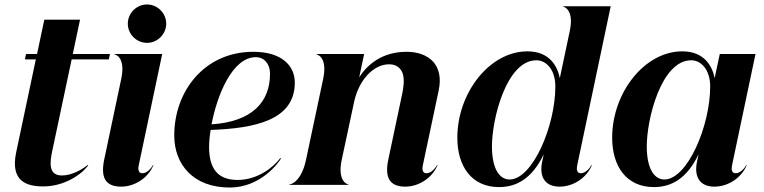

<svg xmlns="http://www.w3.org/2000/svg" viewBox="-20 -828 3424 860"><path d="M214.5 -154 301 -562H467.5L472.5 -586H306L338.5 -740H178.5L146 -586H96.5L91.5 -562H140.5L52.5 -146C25.5 -18 96.5 7 173.5 7C285.5 7 363.5 -66 375.5 -89H372.5C348.5 -69 301.5 -42 257.5 -42C198.5 -42 201.5 -95 214.5 -154Z M523 -474.5 446.5 -112C431.5 -39 447.5 8 522.5 8C584.5 8 644.5 -32 667.5 -89H665.5C657.5 -75 639.5 -52 617.5 -52C599.5 -52 597.5 -70 601.5 -88L706.5 -586H492.5V-584.5C495.5 -584.5 544 -573 523 -474.5ZM638.5 -636C685.5 -636 724.5 -675 724.5 -722C724.5 -769 685.5 -808 638.5 -808C591.5 -808 552.5 -769 552.5 -722C552.5 -675 591.5 -636 638.5 -636Z M760.5 -219C761.5 -93 843.5 12 1009.5 12C1146.5 12 1228.5 -99 1238.5 -118L1235.5 -120C1202.5 -76 1131.5 -22 1044.5 -22C952.5 -22 917.5 -76 916.5 -167C916.5 -188 918.5 -216 923.5 -246C1120.5 -253 1300.5 -289 1300.5 -458C1300.5 -534 1241.5 -596 1114.5 -596C895.5 -596 759.5 -419 760.5 -219ZM927.5 -271C952.5 -402 1020.5 -572 1126.5 -572C1161.5 -572 1189.5 -544 1189.5 -498C1189.5 -370 1108.5 -283 927.5 -271Z M1427.5 -474.5 1350.5 -111.5C1329.5 -13 1282 -1.5 1275.5 -1.5V0H1541.5V-1.5C1538 -1.5 1490 -13 1510.5 -111.5L1566 -371C1587 -469 1652 -540 1723 -540C1758 -540 1777 -521 1785 -495C1792 -468 1787 -435 1782 -410L1719 -112C1704 -39 1720 8 1795 8C1857 8 1917 -32 1940 -89H1938C1930 -75 1912 -52 1890 -52C1872 -52 1870 -70 1874 -88L1945 -423C1957 -480 1946 -523 1920 -552C1893 -581 1851 -596 1801 -596C1691 -596 1625 -538 1589 -482L1611 -586H1397V-584.5C1400 -584.5 1448.5 -573 1427.5 -474.5Z M2215.5 10C2291.5 10 2362.5 -26 2415.5 -137L2408.5 -104C2393.5 -32 2424.5 8 2486.5 8C2548.5 8 2608.5 -32 2631.5 -89H2629.5C2621.5 -75 2603.5 -52 2581.5 -52C2563.5 -52 2561.5 -70 2565.5 -88L2715.5 -800H2501.5V-798.5C2504.5 -798.5 2553 -787 2532 -688.5L2487.5 -478C2477.5 -529 2443.5 -598 2342.5 -598C2173.5 -598 2028.5 -413 2028.5 -211C2028.5 -84 2091.5 10 2215.5 10ZM2262.5 -24C2220.5 -24 2184.5 -66 2183.5 -169C2182.5 -294 2248.5 -558 2382.5 -558C2427.5 -558 2467.5 -515 2467.5 -441C2467.5 -262 2364.5 -24 2262.5 -24Z M2909 10C2985 10 3056 -26 3109 -137L3102 -104C3087 -32 3118 8 3180 8C3242 8 3302 -32 3325 -89H3323C3315 -75 3297 -52 3275 -52C3257 -52 3255 -70 3259 -88L3364 -586H3204L3181 -478C3171 -529 3137 -598 3036 -598C2867 -598 2722 -413 2722 -211C2722 -84 2785 10 2909 10ZM2956 -24C2914 -24 2878 -66 2877 -169C2876 -294 2942 -558 3076 -558C3121 -558 3161 -515 3161 -441C3161 -262 3058 -24 2956 -24Z"/></svg>

Font: Beautique Display Medium
Style: Bold
Weight: 900
Italic angle: -12°
Designer: Nhat-Quang Ngo
Version: Version 1.100;Glyphs 3.2.3 (3260)